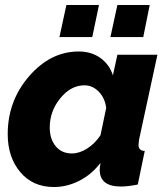

<svg xmlns="http://www.w3.org/2000/svg" viewBox="-20 -742 674 772"><path d="M219 -593 247 -722H378L351 -593ZM424 -593 452 -722H582L556 -593ZM11 -203Q11 -336 97 -435.5Q183 -535 297 -535Q347 -535 383.5 -509Q420 -483 434 -439L452 -522H613L539 -180Q537 -162 537 -159Q537 -136 562 -135L534 0Q494 8 466 8Q381 8 381 -59Q381 -69 384 -87Q348 -40 298.5 -15Q249 10 197 10Q112 10 61.5 -50Q11 -110 11 -203ZM384 -198 407 -308Q402 -348 377 -373.5Q352 -399 320 -399Q265 -399 222.5 -347Q180 -295 180 -229Q180 -183 204 -154Q228 -125 269 -125Q299 -125 330 -144.5Q361 -164 384 -198Z"/></svg>

Font: Raleway-v4020 ExtraBold
Style: Italic
Weight: 800
Italic angle: -12°
Designer: Matt McInerney, Pablo Impallari, Rodrigo Fuenzalida
Foundry: Matt McInerney, Pablo Impallari, Rodrigo Fuenzalida
Version: Version 4.020;PS 004.020;hotconv 1.0.88;makeotf.lib2.5.64775